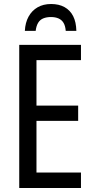

<svg xmlns="http://www.w3.org/2000/svg" viewBox="-20 -938 471 958"><path d="M384 0H76V-714H384V-638H162V-411H370V-335H162V-77H384ZM235 -918Q274 -918 302 -902.5Q330 -887 345 -857.5Q360 -828 361 -784H308Q306 -809 297 -824Q288 -839 272 -846Q256 -853 234 -853Q213 -853 196.5 -846.5Q180 -840 170.5 -824.5Q161 -809 158 -784H104Q106 -825 122.5 -855Q139 -885 167.5 -901.5Q196 -918 235 -918Z"/></svg>

Font: Noto Sans Display Condensed
Style: Regular
Weight: 400
Width: 3
Designer: Monotype Design Team
Foundry: Monotype Imaging Inc.
Version: Version 2.003